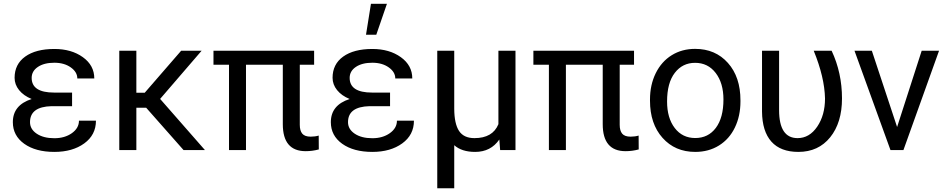

<svg xmlns="http://www.w3.org/2000/svg" viewBox="-20 -798 5032 1021"><path d="M139.6 -148.4Q139.6 -110.8 175.5 -86.9Q211.4 -63 269 -63Q324.2 -63 362.1 -89.8Q399.9 -116.7 399.9 -156.2H490.2Q490.2 -80.6 428 -35.4Q365.7 9.8 269 9.8Q169.4 9.8 108.9 -33.4Q48.3 -76.7 48.3 -148.4Q48.3 -239.3 148.4 -271.5Q105.5 -289.1 81.5 -318.8Q57.6 -348.6 57.6 -384.3Q57.6 -456.5 114 -497.1Q170.4 -537.6 269 -537.6Q359.9 -537.6 420.7 -493.9Q481.4 -450.2 481.4 -380.9H391.1Q391.1 -415 356.2 -439.7Q321.3 -464.4 269 -464.4Q214.4 -464.4 181.4 -442.1Q148.4 -419.9 148.4 -383.8Q148.4 -305.7 267.6 -305.7H363.3V-233.4H253.9Q139.6 -230.5 139.6 -148.4Z M757.3 -225.1H705.1V0H614.3V-528.3H705.1V-304.7H749.5L943.4 -528.3H1052.2L831.5 -272L1069.8 0H956.1Z M1650.4 -453.6H1574.2V-134.3Q1574.2 -103 1587.4 -87.2Q1600.6 -71.3 1632.3 -71.3Q1655.8 -71.3 1674.8 -77.1L1675.3 -3.4Q1641.1 5.9 1605.5 5.9Q1483.9 5.9 1483.9 -137.7V-453.6H1288.1V0H1197.8V-453.6H1115.2V-528.3H1650.4Z M1830.6 -148.4Q1830.6 -110.8 1866.5 -86.9Q1902.3 -63 1960 -63Q2015.1 -63 2053 -89.8Q2090.8 -116.7 2090.8 -156.2H2181.2Q2181.2 -80.6 2118.9 -35.4Q2056.6 9.8 1960 9.8Q1860.4 9.8 1799.8 -33.4Q1739.3 -76.7 1739.3 -148.4Q1739.3 -239.3 1839.4 -271.5Q1796.4 -289.1 1772.5 -318.8Q1748.5 -348.6 1748.5 -384.3Q1748.5 -456.5 1804.9 -497.1Q1861.3 -537.6 1960 -537.6Q2050.8 -537.6 2111.6 -493.9Q2172.4 -450.2 2172.4 -380.9H2082Q2082 -415 2047.1 -439.7Q2012.2 -464.4 1960 -464.4Q1905.3 -464.4 1872.3 -442.1Q1839.4 -419.9 1839.4 -383.8Q1839.4 -305.7 1958.5 -305.7H2054.2V-233.4H1944.8Q1830.6 -230.5 1830.6 -148.4ZM1952.6 -777.8H2037.6L1981 -613.3H1926.3Z M2395.5 -528.3V-219.2Q2396 -139.6 2421.1 -101.6Q2446.3 -63.5 2502.9 -63.5Q2600.1 -63.5 2630.4 -137.7V-528.3H2721.2V0H2639.6L2635.3 -56.2Q2589.8 9.8 2506.8 9.8Q2435.1 9.8 2395.5 -25.9V203.1H2305.2V-528.3Z M3351.6 -453.6H3275.4V-134.3Q3275.4 -103 3288.6 -87.2Q3301.8 -71.3 3333.5 -71.3Q3356.9 -71.3 3376 -77.1L3376.5 -3.4Q3342.3 5.9 3306.6 5.9Q3185.1 5.9 3185.1 -137.7V-453.6H2989.3V0H2898.9V-453.6H2816.4V-528.3H3351.6Z M3436.5 -269Q3436.5 -346.7 3467 -408.7Q3497.6 -470.7 3552 -504.4Q3606.4 -538.1 3676.3 -538.1Q3784.2 -538.1 3850.8 -463.4Q3917.5 -388.7 3917.5 -264.6V-258.3Q3917.5 -181.2 3887.9 -119.9Q3858.4 -58.6 3803.5 -24.4Q3748.5 9.8 3677.2 9.8Q3569.8 9.8 3503.2 -64.9Q3436.5 -139.6 3436.5 -262.7ZM3527.3 -258.3Q3527.3 -170.4 3568.1 -117.2Q3608.9 -64 3677.2 -64Q3746.1 -64 3786.6 -117.9Q3827.1 -171.9 3827.1 -269Q3827.1 -356 3785.9 -409.9Q3744.6 -463.9 3676.3 -463.9Q3609.4 -463.9 3568.4 -410.6Q3527.3 -357.4 3527.3 -258.3Z M4123 -528.3V-212.4Q4123 -63.5 4221.2 -63.5Q4284.2 -63.5 4325.7 -124.5Q4367.2 -185.5 4367.2 -274.4Q4364.7 -387.2 4307.1 -528.3H4402.3Q4457.5 -410.6 4457.5 -274.4Q4457.5 -146 4394.8 -68.1Q4332 9.8 4225.6 9.8Q4130.9 9.8 4082 -44.9Q4033.2 -99.6 4032.2 -204.6V-528.3Z M4750.5 -122.6 4881.3 -528.3H4973.6L4784.2 0H4715.3L4523.9 -528.3H4616.2Z"/></svg>

Font: Roboto
Style: Regular
Weight: 400
Designer: Google
Version: Version 2.001047; 2015